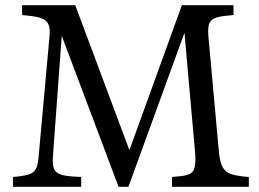

<svg xmlns="http://www.w3.org/2000/svg" viewBox="-20 -720 998 740"><path d="M30 0V-38L51 -40Q85 -44 100 -51.5Q115 -59 121 -75Q127 -91 129 -118L171 -582Q175 -622 158 -638.5Q141 -655 86 -660L65 -662V-700H270L492 -106H466L681 -700H880V-662L859 -660Q823 -657 806 -649Q789 -641 785 -625Q781 -609 783 -582L824 -131Q828 -93 839 -74.5Q850 -56 869.5 -49.5Q889 -43 916 -40L939 -38V0H643V-38L676 -41Q718 -45 727 -65.5Q736 -86 732 -131L688 -627L702 -624L475 0H437L218 -582L184 -118Q182 -91 186.5 -74Q191 -57 210 -49Q229 -41 272 -39L293 -38V0Z"/></svg>

Font: Hedvig Letters Serif
Style: Regular
Weight: 400
Designer: Alexander Örn & Tor Weibull
Foundry: Kanon Foundry
Version: Version 1.000